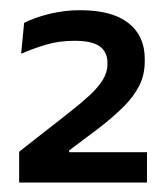

<svg xmlns="http://www.w3.org/2000/svg" viewBox="-20 -730 336 386"><path d="M18.5 -363V-425L120 -504.5Q143 -522.5 160 -538.2Q177 -554 186.5 -569.2Q196 -584.5 196 -600.5V-604Q196 -625 180.8 -636.5Q165.5 -648 130 -648Q98 -648 71.8 -640Q45.5 -632 22.5 -622L28.5 -684Q48.5 -694.5 79 -702Q109.5 -709.5 141.5 -709.5Q205 -709.5 238 -683.8Q271 -658 271 -612V-606.5Q271 -579.5 260 -557.8Q249 -536 228.8 -515.8Q208.5 -495.5 179.5 -473L119 -427.5V-412.5L86.5 -424H275.5V-363Z"/></svg>

Font: Anek Gurmukhi Medium
Style: Regular
Weight: 500
Designer: Sarang Kulkarni (Gurmukhi), Yesha Goshar (Latin)
Foundry: Ek Type
Version: Version 1.003